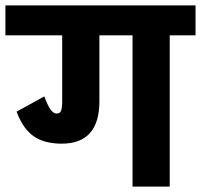

<svg xmlns="http://www.w3.org/2000/svg" viewBox="-30 -687 740 707"><path d="M690 -557H595V0H458V-557H336V-314Q336 -158 197 -158Q134 -158 94.5 -185Q55 -212 31 -276L133 -332Q145 -300 155.5 -284.5Q166 -269 179 -269Q191 -269 195 -279.5Q199 -290 199 -315V-557H-10V-667H690Z"/></svg>

Font: Biryani ExtraBold
Style: Regular
Weight: 800
Designer: Dan Reynolds and Mathieu Reguer
Foundry: Dan Reynolds and Mathieu Reguer
Version: Version 1.004; ttfautohint (v1.1) -l 5 -r 5 -G 72 -x 0 -D la